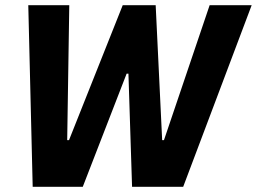

<svg xmlns="http://www.w3.org/2000/svg" viewBox="-20 -720 990 740"><path d="M106 0H299L468 -436H475L489 0H686L950 -700H788L612 -180H605L580 -700H453L246 -180H239L247 -700H89Z"/></svg>

Font: Fixel Text 20240404
Style: Bold Italic
Weight: 700
Width: 4
Italic angle: -10°
Designer: AlfaBravo + MacPaw
Foundry: Kyrylo Tkachov, Marchela Mozhyna, Serhii Makarenko, Maria Weinstein, Zakhar Kryvoshyya
Version: Version 1.211;Glyphs 3.2 (3225)